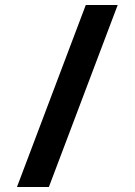

<svg xmlns="http://www.w3.org/2000/svg" viewBox="-20 -742 540 770"><path d="M48 8 324 -722H452L176 8Z"/></svg>

Font: Noto Sans Mono ExtraCondensed Black
Style: Regular
Weight: 900
Width: 2
Designer: Monotype Design Team
Foundry: Monotype Imaging Inc.
Version: Version 2.014